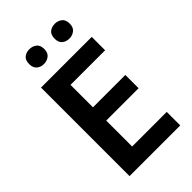

<svg xmlns="http://www.w3.org/2000/svg" viewBox="-271 -1006 1095 1095"><g transform="rotate(-45 276.5 -458.0)"><path d="M89 0V-714H498V-606H219V-425H480V-318H219V-109H498V0ZM136 -856Q136 -888 153.5 -902Q171 -916 196 -916Q221 -916 239.5 -902Q258 -888 258 -856Q258 -826 239.5 -811.5Q221 -797 196 -797Q171 -797 153.5 -811.5Q136 -826 136 -856ZM341 -856Q341 -888 358.5 -902Q376 -916 402 -916Q426 -916 444.5 -902Q463 -888 463 -856Q463 -826 444.5 -811.5Q426 -797 402 -797Q376 -797 358.5 -811.5Q341 -826 341 -856Z"/></g></svg>

Font: Noto Sans Symbols SemiBold
Style: Regular
Weight: 600
Version: Version 2.002